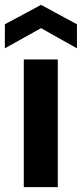

<svg xmlns="http://www.w3.org/2000/svg" viewBox="-29 -771 337 791"><path d="M69 0V-526H209V0ZM-9 -572V-671L140 -751L288 -671V-572L140 -655Z"/></svg>

Font: DM Sans 9pt ExtraBold
Style: Regular
Weight: 800
Version: Version 4.004;gftools[0.9.30]